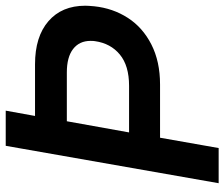

<svg xmlns="http://www.w3.org/2000/svg" viewBox="-78 -726 803 688"><g transform="rotate(-90 324.0 -381.5)"><path d="M12 0 146 -763H272L253 -658H438Q537 -658 592.5 -610Q648 -562 648 -478Q648 -468 646 -446Q639 -379 604.5 -325.5Q570 -272 509 -241Q448 -210 366 -210H175L138 0ZM361 -321Q433 -321 473 -354Q513 -387 521 -443Q522 -448 522 -459Q522 -499 493 -521.5Q464 -544 409 -544H234L194 -321Z"/></g></svg>

Font: Open Sauce Sans SemiBold Italic
Style: Regular
Weight: 600
Italic angle: -10°
Designer: Alfredo Marco Pradil
Foundry: Creative Sauce Fz LLC
Version: Version 1.477